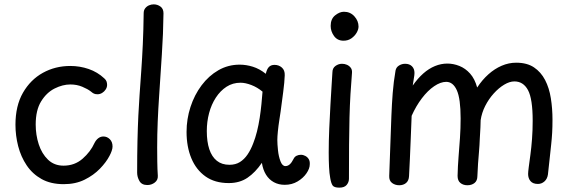

<svg xmlns="http://www.w3.org/2000/svg" viewBox="-20 -840 2634 882"><path d="M459 -480Q467 -473 469.5 -465.5Q472 -458 472 -450Q472 -439 465.5 -429Q459 -419 449 -413Q439 -407 428 -407Q418 -407 411.5 -410Q405 -413 397 -420Q383 -431 358 -441.5Q333 -452 303 -452Q268 -452 231 -433.5Q194 -415 169 -374.5Q144 -334 144 -268Q144 -220 158 -177Q172 -134 200.5 -106.5Q229 -79 272 -79Q323 -79 359.5 -111Q396 -143 414 -183Q421 -197 431.5 -205Q442 -213 455 -213Q472 -213 484.5 -200.5Q497 -188 497 -167Q497 -158 493 -146.5Q489 -135 483 -124Q468 -95 439 -65Q410 -35 368.5 -14.5Q327 6 273 6Q213 6 171 -17.5Q129 -41 102.5 -80.5Q76 -120 63.5 -168.5Q51 -217 51 -267Q51 -354 85.5 -414Q120 -474 177 -505.5Q234 -537 303 -537Q347 -537 387.5 -523Q428 -509 459 -480Z M640 -779Q640 -793 647 -802Q654 -811 664.5 -815.5Q675 -820 686 -820Q703 -820 717 -810Q731 -800 731 -779Q730 -685 723.5 -590Q717 -495 711 -399Q707 -341 704.5 -281.5Q702 -222 702 -163Q702 -134 702.5 -98Q703 -62 705 -32Q706 -13 691 -1.5Q676 10 657 10Q631 10 620.5 -8.5Q610 -27 610 -47Q610 -128 611.5 -192.5Q613 -257 615.5 -308.5Q618 -360 621 -402Q625 -459 629 -515.5Q633 -572 636 -636Q639 -700 640 -779Z M837 -234Q837 -293 855 -348.5Q873 -404 906 -448Q939 -492 983.5 -517.5Q1028 -543 1081 -543Q1111 -543 1141.5 -533.5Q1172 -524 1201 -501Q1206 -523 1215.5 -532.5Q1225 -542 1241 -542Q1261 -542 1275 -529.5Q1289 -517 1288 -494Q1287 -463 1281 -417.5Q1275 -372 1269 -327Q1267 -313 1263 -287.5Q1259 -262 1256.5 -237Q1254 -212 1254 -197Q1254 -178 1257 -149.5Q1260 -121 1268.5 -99Q1277 -77 1291 -77Q1302 -77 1311 -85Q1320 -93 1328 -109Q1333 -120 1342.5 -124.5Q1352 -129 1362 -129Q1373 -129 1383 -123.5Q1393 -118 1398.5 -108.5Q1404 -99 1403 -85Q1403 -66 1388 -44Q1373 -22 1347 -6.5Q1321 9 1288 9Q1260 9 1238 -3Q1216 -15 1202 -37.5Q1188 -60 1183 -92Q1153 -48 1117 -23.5Q1081 1 1031 1Q967 1 924 -29.5Q881 -60 859 -113Q837 -166 837 -234ZM930 -238Q930 -189 941.5 -154.5Q953 -120 976 -101.5Q999 -83 1034 -83Q1062 -83 1082 -95.5Q1102 -108 1117 -130Q1132 -152 1143 -181Q1153 -206 1160.5 -236Q1168 -266 1173 -298.5Q1178 -331 1181 -362Q1184 -393 1186 -419Q1162 -439 1134.5 -449.5Q1107 -460 1085 -460Q1049 -460 1020.5 -441.5Q992 -423 971.5 -391.5Q951 -360 940.5 -320.5Q930 -281 930 -238Z M1507 -507Q1507 -527 1521 -537Q1535 -547 1551 -547Q1563 -547 1573.5 -542.5Q1584 -538 1591 -529Q1598 -520 1597 -506Q1593 -458 1590 -408Q1587 -358 1585.5 -300.5Q1584 -243 1583.5 -174Q1583 -105 1583 -19Q1583 -3 1572.5 9.5Q1562 22 1539 22Q1515 22 1508 12Q1501 2 1497 -22Q1493 -43 1491.5 -73.5Q1490 -104 1490 -139Q1490 -192 1492.5 -249.5Q1495 -307 1498 -359.5Q1501 -412 1503.5 -451.5Q1506 -491 1507 -507ZM1499 -721Q1499 -753 1519.5 -769.5Q1540 -786 1560 -786Q1589 -786 1608 -765Q1627 -744 1627 -718Q1627 -705 1618.5 -690Q1610 -675 1594.5 -664Q1579 -653 1558 -653Q1530 -653 1514.5 -674.5Q1499 -696 1499 -721Z M1797 -516Q1800 -531 1813 -539Q1826 -547 1841 -547Q1861 -547 1872.5 -535.5Q1884 -524 1884 -505Q1884 -495 1881.5 -482.5Q1879 -470 1876 -447Q1899 -480 1924.5 -502.5Q1950 -525 1978 -536.5Q2006 -548 2035 -548Q2063 -548 2090.5 -537Q2118 -526 2139.5 -502Q2161 -478 2172 -438Q2195 -473 2223.5 -498.5Q2252 -524 2284.5 -538Q2317 -552 2351 -552Q2401 -552 2433 -530.5Q2465 -509 2484 -472.5Q2503 -436 2510.5 -388.5Q2518 -341 2518 -290Q2518 -257 2516.5 -230.5Q2515 -204 2512 -176.5Q2509 -149 2505.5 -116Q2502 -83 2497 -38Q2494 -18 2481 -6.5Q2468 5 2451 5Q2428 5 2417 -8Q2406 -21 2406 -41Q2406 -50 2409 -73Q2412 -96 2416.5 -129Q2421 -162 2424 -202Q2427 -242 2427 -285Q2427 -386 2405.5 -426Q2384 -466 2343 -466Q2321 -466 2296 -451Q2271 -436 2248 -410.5Q2225 -385 2209 -353.5Q2193 -322 2188 -288Q2188 -269 2187 -255Q2186 -241 2185.5 -228.5Q2185 -216 2184 -202Q2183 -173 2180.5 -144.5Q2178 -116 2176 -88Q2174 -60 2173 -31Q2173 -10 2160 0.5Q2147 11 2127 11Q2108 11 2095 0.5Q2082 -10 2082 -32Q2083 -77 2086.5 -120Q2090 -163 2093 -206.5Q2096 -250 2096 -296Q2096 -387 2078.5 -425.5Q2061 -464 2030 -464Q2004 -464 1974.5 -444Q1945 -424 1918 -388.5Q1891 -353 1871 -308Q1869 -258 1867 -207.5Q1865 -157 1863 -112Q1861 -67 1859 -31Q1858 -10 1845.5 0.5Q1833 11 1814 11Q1795 11 1781 0.5Q1767 -10 1768 -32Q1771 -102 1773 -171Q1775 -240 1778 -309Q1780 -361 1784 -412.5Q1788 -464 1797 -516Z"/></svg>

Font: Playpen Sans Deva
Style: Regular
Weight: 400
Designer: Pooja Saxena, Gunjan Panchal, Laura Meseguer, Veronika Burian, José Scaglione
Foundry: TypeTogether
Version: Version 2.000